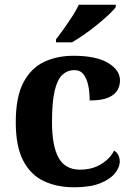

<svg xmlns="http://www.w3.org/2000/svg" viewBox="-20 -786 567 816"><path d="M295 10Q222 10 166 -16.5Q110 -43 78.5 -103.5Q47 -164 47 -266Q47 -374 79.5 -435.5Q112 -497 167.5 -523Q223 -549 292 -549Q389 -549 439.5 -518.5Q490 -488 490 -444Q490 -423 479.5 -403.5Q469 -384 441 -371.5Q413 -359 361 -359Q361 -394 355 -423Q349 -452 335 -470Q321 -488 296 -488Q267 -488 245.5 -468.5Q224 -449 212.5 -401Q201 -353 201 -267Q201 -166 229 -115.5Q257 -65 320 -65Q372 -65 410 -88.5Q448 -112 465 -146Q477 -139 483 -126.5Q489 -114 489 -100Q489 -75 468.5 -49.5Q448 -24 405.5 -7Q363 10 295 10ZM218 -619Q233 -638 251.5 -664Q270 -690 287.5 -717Q305 -744 315 -766H472V-756Q463 -743 441.5 -723Q420 -703 393 -681Q366 -659 338 -639.5Q310 -620 286 -606H218Z"/></svg>

Font: Noto Serif Thai
Style: Bold
Weight: 700
Designer: Monotype Design Team
Foundry: Monotype Imaging Inc.
Version: Version 2.002; ttfautohint (v1.8.4.7-5d5b)